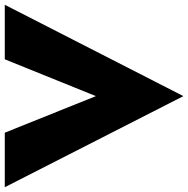

<svg xmlns="http://www.w3.org/2000/svg" viewBox="-15 -728 787 803"><g transform="rotate(-90 378.5 -326.5)"><path d="M378 -319 225 -700H-3L378 47L760 -700H532Z"/></g></svg>

Font: Jost ExtraBold
Style: Regular
Weight: 800
Version: Version 3.710